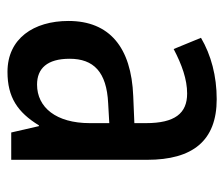

<svg xmlns="http://www.w3.org/2000/svg" viewBox="-63 -526 599 513"><g transform="rotate(90 236.5 -269.5)"><path d="M245 -549C183 -549 127 -534 81 -507L111 -434C153 -456 192 -470 230 -470C283 -470 309 -437 309 -360V-329L237 -326C106 -321 36 -262 36 -153C36 -60 83 10 172 10C240 10 280 -17 315 -74H317L334 0H407V-363C407 -485 356 -549 245 -549ZM256 -259 309 -262V-210C309 -120 267 -69 206 -69C163 -69 137 -96 137 -156C137 -220 172 -255 256 -259Z"/></g></svg>

Font: Noto Sans Devanagari Condensed Medium
Style: Regular
Weight: 500
Width: 3
Designer: Jelle Bosma - Monotype Design Team
Foundry: Monotype Imaging Inc.
Version: Version 2.004